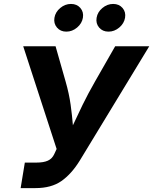

<svg xmlns="http://www.w3.org/2000/svg" viewBox="-20 -965 786 985"><path d="M85.9 0 107.4 -130.9H167Q204.1 -130.9 225.8 -140.9Q247.6 -150.9 258.3 -174.3L270.5 -200.7L99.1 -727.5H265.1L316.4 -547.4Q334.5 -484.4 342.3 -428Q350.1 -371.6 354 -322.3Q376.5 -371.1 403.8 -427.2Q431.2 -483.4 467.8 -547.4L570.8 -727.5H745.6L389.2 -141.1Q346.7 -72.3 294.9 -36.1Q243.2 0 162.1 0ZM320.3 -802.7Q290 -802.7 272.2 -823.7Q254.4 -844.7 259.3 -874Q264.2 -903.3 289.1 -924.1Q314 -944.8 344.2 -944.8Q374.5 -944.8 392.3 -924.1Q410.2 -903.3 405.3 -874Q400.4 -844.7 375.5 -823.7Q350.6 -802.7 320.3 -802.7ZM536.6 -802.7Q506.3 -802.7 488.5 -823.7Q470.7 -844.7 475.6 -874Q480.5 -903.3 505.4 -924.1Q530.3 -944.8 560.5 -944.8Q590.8 -944.8 608.6 -924.1Q626.5 -903.3 621.6 -874Q616.7 -844.7 591.8 -823.7Q566.9 -802.7 536.6 -802.7Z"/></svg>

Font: Inter
Style: Bold Italic
Weight: 700
Italic angle: -9.39999°
Designer: Rasmus Andersson
Foundry: rsms
Version: Version 4.001;git-9221beed3